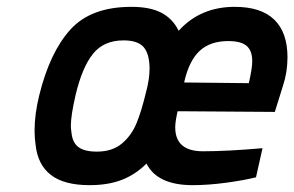

<svg xmlns="http://www.w3.org/2000/svg" viewBox="-20 -530 860 561"><path d="M84 -107Q81 -128 81 -148Q81 -197 95 -253Q126 -378 186 -444Q246 -510 364 -510Q419 -510 452 -492.5Q485 -475 502 -440Q565 -510 666 -510Q743 -510 781.5 -472.5Q820 -435 820 -363Q820 -319 807 -280L783 -203L499 -205Q492 -175 492 -158Q492 -88 573 -88Q644 -88 747 -97L728 -12Q692 -3 640 4Q588 11 543 11Q440 11 408 -52Q376 -20 336 -4.5Q296 11 242 11Q167 11 128.5 -19Q90 -49 84 -107ZM406 -258Q417 -298 417 -329Q417 -372 400 -392Q383 -412 341 -412Q283 -412 251.5 -372.5Q220 -333 201 -253Q187 -192 187 -163Q187 -155 189 -141Q192 -113 209.5 -100Q227 -87 263 -87Q308 -87 336 -110.5Q364 -134 378.5 -169Q393 -204 406 -258ZM717 -351Q717 -382 700.5 -396Q684 -410 647 -410Q594 -410 563 -381Q532 -352 518 -289L707 -287Q717 -330 717 -351Z"/></svg>

Font: Cairo SemiBold
Style: Italic
Weight: 600
Italic angle: -13°
Designer: Mohamed Gaber, Accademia di Belle Arti di Urbino and others
Foundry: Kief Type Foundry, Accademia di Belle Arti di Urbino and others
Version: Version 3.011